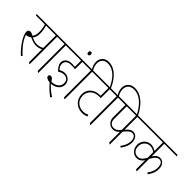

<svg xmlns="http://www.w3.org/2000/svg" viewBox="41 -1860 2972 2972"><g transform="rotate(45 1526.5 -374.0)"><path d="M266 10 287 -8C212 -75 127 -169 91 -273C106 -276 122 -280 138 -286C153 -292 165 -299 177 -308C224 -283 271 -268 319 -268C359 -268 395 -278 424 -294V-11L447 5H453V-598H553V-603L543 -622H-20V-617L-10 -598H183C199 -549 206 -502 206 -452C206 -398 192 -361 170 -337C146 -354 126 -362 105 -362C78 -362 60 -345 60 -317C60 -244 142 -106 266 10ZM233 -447C233 -498 225 -548 209 -598H424V-325C392 -304 353 -293 313 -293C277 -293 239 -301 195 -325C222 -355 233 -397 233 -447Z M637 5H643V-598H744V-603L733 -622H513V-617L523 -598H614V-11Z M1039 141 1060 119C1000 85 934 25 899 -15C996 -20 1067 -78 1067 -163C1067 -194 1054 -224 1033 -247C1010 -271 977 -287 939 -287C906 -287 876 -277 845 -259C817 -288 801 -312 801 -351C801 -409 843 -443 921 -443C949 -443 976 -440 1004 -437V-598H1130V-603L1120 -622H703V-617L713 -598H976V-462C956 -465 934 -467 916 -467C824 -467 772 -423 772 -356C772 -307 806 -264 845 -226C885 -250 912 -260 945 -260C1002 -260 1039 -223 1039 -168C1039 -93 978 -43 883 -42C864 -73 843 -101 816 -101C795 -101 781 -88 781 -70C781 -39 821 -19 872 -15C912 35 980 100 1039 141Z M989 -738C1008 -738 1018 -750 1018 -771C1018 -792 1008 -805 989 -805C972 -805 962 -793 962 -771C962 -750 971 -738 989 -738Z M1214 5H1220V-598H1321V-603L1310 -622H1216C1192 -659 1179 -697 1179 -743C1179 -816 1225 -862 1300 -862C1428 -862 1523 -755 1586 -613H1610C1545 -765 1440 -889 1294 -889C1209 -889 1152 -831 1152 -748C1152 -702 1167 -662 1190 -622H1090V-617L1100 -598H1191V-11Z M1559 -35C1596 -35 1627 -43 1658 -57L1646 -86C1618 -71 1589 -63 1553 -63C1448 -63 1377 -134 1377 -232C1377 -335 1454 -404 1566 -404C1577 -404 1590 -404 1603 -403V-598H1695V-603L1685 -622H1280V-617L1290 -598H1575V-428C1571 -428 1566 -428 1562 -428C1438 -428 1350 -350 1350 -237C1350 -123 1437 -35 1559 -35Z M1779 5H1785V-598H1886V-603L1875 -622H1781C1757 -658 1744 -696 1744 -742C1744 -816 1793 -863 1874 -863C2004 -863 2107 -757 2180 -613H2205C2129 -768 2014 -889 1867 -889C1777 -889 1717 -831 1717 -747C1717 -701 1731 -661 1755 -622H1655V-617L1665 -598H1756V-11Z M2075 -192C2115 -192 2150 -209 2180 -244V-11L2203 5H2209V-275C2262 -343 2293 -367 2333 -367C2379 -367 2406 -329 2406 -266C2406 -208 2386 -158 2339 -94L2363 -79C2412 -148 2432 -201 2432 -261C2432 -300 2422 -333 2403 -356C2385 -379 2358 -393 2327 -393C2287 -393 2253 -371 2209 -318V-598H2490V-603L2480 -622H1845V-617L1855 -598H1947V-326C1947 -284 1963 -247 1993 -222C2014 -203 2042 -192 2075 -192ZM1976 -321V-598H2180V-286C2144 -237 2110 -217 2069 -217C2012 -217 1976 -257 1976 -321Z M2652 -138C2701 -138 2741 -167 2768 -210V-11L2791 5H2797V-268C2839 -346 2873 -376 2916 -376C2962 -376 2989 -336 2989 -270C2989 -211 2970 -158 2926 -99L2950 -84C2997 -148 3016 -206 3016 -265C3016 -300 3008 -331 2992 -354C2973 -383 2944 -400 2910 -400C2866 -400 2829 -375 2797 -323V-598H3073V-603L3063 -622H2450V-617L2460 -598H2768V-412C2736 -434 2700 -448 2662 -448C2577 -448 2510 -381 2510 -290C2510 -245 2527 -205 2556 -177C2581 -153 2613 -138 2652 -138ZM2538 -285C2538 -364 2595 -422 2667 -422C2705 -422 2737 -409 2768 -386V-263C2732 -197 2698 -165 2646 -165C2582 -165 2538 -214 2538 -285Z"/></g></svg>

Font: Noto Serif Devanagari Condensed Thin
Style: Regular
Weight: 100
Width: 3
Designer: Universal Thirst, Indian Type Foundry and the Monotype Design Team
Foundry: Monotype Imaging Inc.
Version: Version 2.004